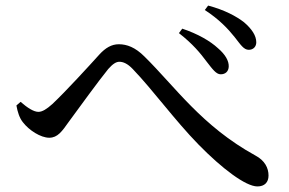

<svg xmlns="http://www.w3.org/2000/svg" viewBox="-20 -730 1040 690"><path d="M874 -551C890 -551 901 -562 901 -578C901 -602 885 -626 857 -650C830 -671 788 -694 728 -710L716 -694C767 -661 800 -626 823 -597C845 -569 856 -551 874 -551ZM773 -463C790 -463 801 -473 802 -490C803 -511 790 -534 763 -557C736 -582 692 -608 635 -627L623 -611C673 -572 700 -539 723 -508C744 -481 757 -463 773 -463ZM905 -60C931 -60 945 -75 945 -99C945 -126 932 -153 898 -171C705 -277 609 -419 499 -527C466 -560 436 -571 407 -571C381 -571 359 -558 337 -534C301 -494 215 -400 168 -356C148 -338 132 -328 118 -328C101 -328 78 -343 54 -364L39 -351C43 -328 50 -306 62 -291C84 -262 126 -235 157 -235C187 -235 203 -258 227 -292C263 -341 334 -439 369 -482C385 -500 397 -508 409 -508C422 -508 438 -502 457 -482C530 -406 608 -298 693 -211C778 -124 863 -60 905 -60Z"/></svg>

Font: Source Han Serif CN Medium
Style: Regular
Weight: 500
Designer: Ryoko NISHIZUKA 西塚涼子 (kana & ideographs); Frank Grießhammer (Latin, Greek & Cyrillic); Wenlong ZHANG 张文龙 (bopomofo); San
Foundry: Adobe
Version: Version 2.002;hotconv 1.1.0;makeotfexe 2.6.0